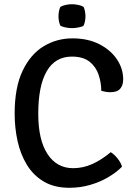

<svg xmlns="http://www.w3.org/2000/svg" viewBox="-20 -878 644 911"><path d="M460.5 -447Q460.5 -485 448.2 -522.5Q436 -560 405.5 -584.8Q375 -609.5 321 -609.5Q242 -609.5 201.8 -540.2Q161.5 -471 161.5 -338Q161.5 -214 205.5 -147Q249.5 -80 327 -80Q374 -80 418 -99.8Q462 -119.5 505.5 -156Q523 -145 538.5 -125.2Q554 -105.5 559 -87Q531.5 -59.5 492.8 -36.8Q454 -14 407.2 -0.5Q360.5 13 309 13Q237.5 13 187.8 -16.5Q138 -46 107.5 -96.2Q77 -146.5 63.2 -209.2Q49.5 -272 49.5 -338.5Q49.5 -463 87.2 -542Q125 -621 187.2 -658.5Q249.5 -696 323.5 -696Q397.5 -696 451.5 -668.2Q505.5 -640.5 535 -596.2Q564.5 -552 564.5 -501Q564.5 -474 550.5 -457.2Q536.5 -440.5 504 -440.5Q492 -440.5 482.2 -442.2Q472.5 -444 460.5 -447ZM257.5 -801Q257.5 -812 259.8 -824.2Q262 -836.5 266.5 -845.5Q275.5 -851 291.2 -854.5Q307 -858 321.5 -858Q335.5 -858 352 -854.5Q368.5 -851 376.5 -845.5Q381 -836.5 383.2 -824Q385.5 -811.5 385.5 -801Q385.5 -776 376.5 -756Q369.5 -751 352.5 -747.8Q335.5 -744.5 321.5 -744.5Q307 -744.5 291 -747.8Q275 -751 266.5 -756Q257.5 -776 257.5 -801Z"/></svg>

Font: Signika
Style: Regular
Weight: 400
Designer: Anna Giedry
Foundry: Anna Giedry
Version: Version 2.001